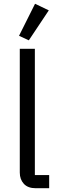

<svg xmlns="http://www.w3.org/2000/svg" viewBox="-20 -999 312 1019"><path d="M170 0Q128 0 106.5 -23.5Q85 -47 85 -83V-740H165V-70H241V0ZM133 -785 81 -809 166 -979 239 -944Z"/></svg>

Font: IBM Plex Sans
Style: Regular
Weight: 400
Designer: Mike Abbink, Paul van der Laan, Pieter van Rosmalen
Foundry: Bold Monday
Version: Version 3.005